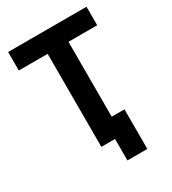

<svg xmlns="http://www.w3.org/2000/svg" viewBox="-200 -804 933 1044"><g transform="rotate(-30 266.0 -282.5)"><path d="M287.1 134.8V0H201.2V-584H20V-700.2H512.2V-584H332V-113.8H412.1V134.8Z"/></g></svg>

Font: Fixel Text SemiBold
Style: Regular
Weight: 600
Width: 4
Designer: AlfaBravo + MacPaw
Foundry: Kyrylo Tkachov, Marchela Mozhyna, Serhii Makarenko, Maria Weinstein, Zakhar Kryvoshyya
Version: Version 1.211